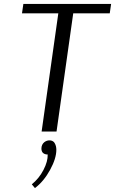

<svg xmlns="http://www.w3.org/2000/svg" viewBox="-20 -670 586 978"><path d="M546 -650 539 -602H353L268 0H192L277 -602H92L99 -650ZM206 54Q218 45 232 45Q246 45 255 54L259 60Q267 74 267 93Q267 137 235 195.5Q203 254 158 288L142 269Q179 239 201.5 195.5Q224 152 223 117Q207 117 198 108Q191 100 191 87Q191 66 206 54Z"/></svg>

Font: ArsenalItalic
Style: Italic
Weight: 400
Italic angle: -9°
Designer: Andrij Shevchenko
Foundry: Stairsfor.com
Version: Version 1.000